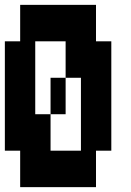

<svg xmlns="http://www.w3.org/2000/svg" viewBox="-20 -750 540 790"><path d="M63 20V-130H0V-580H63V-730H375V-580H438V-130H375V20ZM188 -130H313V-430H250V-580H125V-280H188ZM188 -280V-430H250V-280Z"/></svg>

Font: 2P VHS
Style: Regular
Weight: 400
Designer: CodeMan38
Foundry: CodeMan38
Version: Version 3.000